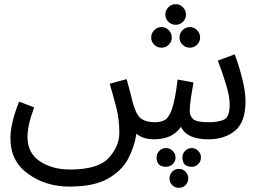

<svg xmlns="http://www.w3.org/2000/svg" viewBox="-20 -664 1249 922"><path d="M720 5Q808 5 849 -55Q877 5 981 5Q1058 5 1108.5 -36Q1159 -77 1159 -179Q1159 -224 1142.5 -289Q1126 -354 1107 -403L1026 -373Q1048 -316 1065.5 -258Q1083 -200 1083 -163Q1083 -102 1055.5 -89.5Q1028 -77 982 -77Q923 -77 907 -92.5Q891 -108 891 -130Q891 -156 897.5 -198.5Q904 -241 909 -268L833 -282Q821 -184 806 -141Q791 -98 771 -87.5Q751 -77 725 -77Q687 -77 662.5 -91Q638 -105 621 -160Q616 -176 610 -201.5Q604 -227 588 -284L507 -262Q524 -203 538.5 -147.5Q553 -92 553 -26Q553 38 502.5 94Q452 150 316 150Q231 150 171.5 110.5Q112 71 112 -6Q112 -63 144 -148L72 -176Q30 -73 30 1Q30 110 115 171Q200 232 313 232Q431 232 498 194Q565 156 595.5 98Q626 40 635 -22Q666 5 720 5ZM824 -545Q844 -545 858.5 -559.5Q873 -574 873 -594Q873 -614 858.5 -629Q844 -644 824 -644Q803 -644 788.5 -629Q774 -614 774 -594Q774 -574 788.5 -559.5Q803 -545 824 -545ZM756 -435Q776 -435 790.5 -449.5Q805 -464 805 -484Q805 -504 790.5 -519Q776 -534 756 -534Q735 -534 720.5 -519Q706 -504 706 -484Q706 -464 720.5 -449.5Q735 -435 756 -435ZM892 -435Q912 -435 926.5 -449.5Q941 -464 941 -484Q941 -504 926.5 -519Q912 -534 892 -534Q871 -534 856.5 -519Q842 -504 842 -484Q842 -464 856.5 -449.5Q871 -435 892 -435ZM777 137Q796 137 809.5 124Q823 111 823 92Q823 74 809.5 60.5Q796 47 777 47Q758 47 745 60.5Q732 74 732 92Q732 137 777 137ZM901 137Q919 137 932 124Q945 111 945 92Q945 74 932 60.5Q919 47 901 47Q882 47 869 60.5Q856 74 856 92Q856 137 901 137ZM839 238Q858 238 871 225Q884 212 884 193Q884 174 871 160.5Q858 147 839 147Q820 147 807 160.5Q794 174 794 193Q794 212 807 225Q820 238 839 238Z"/></svg>

Font: Noto Sans Arabic UI
Style: Regular
Weight: 400
Designer: Nadine Chahine - Monotype Design Team
Foundry: Monotype Imaging Inc.
Version: Version 1.900